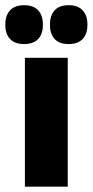

<svg xmlns="http://www.w3.org/2000/svg" viewBox="-35 -704 349 724"><path d="M58.9 0V-486.1H220.4V0ZM55.9 -537.9Q20.7 -537.9 2.9 -557Q-14.9 -576 -14.9 -608.9V-612.7Q-14.9 -645.6 2.9 -665Q20.7 -684.4 55.9 -684.4Q91.2 -684.4 109 -665Q126.7 -645.6 126.7 -612.7V-608.9Q126.7 -576 109 -557Q91.2 -537.9 55.9 -537.9ZM223.9 -537.9Q188.5 -537.9 171 -557Q153.5 -576 153.5 -608.9V-612.7Q153.5 -645.6 171 -665Q188.5 -684.4 223.9 -684.4Q258.8 -684.4 276.7 -665Q294.6 -645.6 294.6 -612.7V-608.9Q294.6 -576 276.7 -557Q258.8 -537.9 223.9 -537.9Z"/></svg>

Font: Anek Gurmukhi Medium SemiExpanded
Style: Regular
Weight: 500
Width: 6
Version: Version 1.003